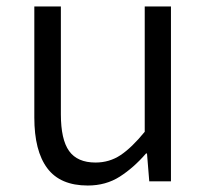

<svg xmlns="http://www.w3.org/2000/svg" viewBox="-20 -560 642 593"><path d="M251 13Q166 13 126 -40.5Q86 -94 86 -197V-540H168V-207Q168 -129 193.5 -93.5Q219 -58 275 -58Q318 -58 352.5 -81Q387 -104 427 -153V-540H508V0H441L434 -86H431Q393 -42 350 -14.5Q307 13 251 13Z"/></svg>

Font: Source Han Sans SC Normal
Style: Regular
Weight: 350
Designer: Ryoko NISHIZUKA 西塚涼子 (kana, bopomofo & ideographs); Paul D. Hunt (Latin, Greek & Cyrillic); Sandoll Communications 산돌커뮤니
Foundry: Adobe
Version: Version 2.004;hotconv 1.0.118;makeotfexe 2.5.65603